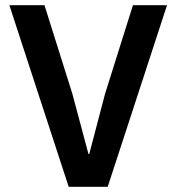

<svg xmlns="http://www.w3.org/2000/svg" viewBox="-20 -718 678 738"><path d="M394 0 622 -698H491L384 -358L323 -126H320L258 -358L151 -698H16L244 0Z"/></svg>

Font: Braiins Sans SemiBold
Style: Regular
Weight: 600
Designer: Mike Abbink, Paul van der Laan, Pieter van Rosmalen, Jiri Chlebus, Lubos Buracinsky
Foundry: Bold Monday, Sudetype
Version: Version 1.000;hotconv 1.0.109;makeotfexe 2.5.65596